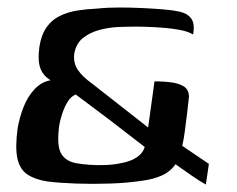

<svg xmlns="http://www.w3.org/2000/svg" viewBox="-20 -484 631 512"><path d="M529 8Q514 0 493 -14.5Q472 -29 448 -46Q434 -26 411.5 -16Q389 -6 359 -2Q319 4 272.5 5.5Q226 7 183 5.5Q140 4 107 0Q74 -5 53.5 -18.5Q33 -32 26.5 -61Q20 -90 27 -142Q32 -171 43 -199Q54 -227 72.5 -246.5Q91 -266 115 -270Q96 -281 88 -301Q80 -321 85 -359Q90 -391 104 -411Q118 -431 139.5 -441.5Q161 -452 186.5 -456Q212 -460 238 -461Q266 -464 297.5 -464Q329 -464 360 -462.5Q391 -461 415 -459Q441 -457 460.5 -452.5Q480 -448 490 -434.5Q500 -421 495 -392Q481 -401 452.5 -405.5Q424 -410 393.5 -411.5Q363 -413 343 -413Q323 -413 296.5 -412Q270 -411 244.5 -404Q219 -397 201 -382.5Q183 -368 178 -341Q175 -317 187 -298.5Q199 -280 227 -260L375 -144L392 -267Q419 -267 439 -264Q459 -261 471 -253Q483 -245 484 -227Q482 -207 479 -182.5Q476 -158 473 -135Q470 -112 466 -95L537 -47ZM182 -232Q169 -227 160 -212Q151 -197 145.5 -179.5Q140 -162 138 -150Q131 -98 142 -76.5Q153 -55 182 -49Q198 -46 219.5 -44.5Q241 -43 263 -44Q285 -45 303 -49Q315 -51 327 -55.5Q339 -60 350 -68.5Q361 -77 366 -92Q320 -128 274 -163Q228 -198 182 -232Z"/></svg>

Font: Genos Medium
Style: Italic
Weight: 500
Italic angle: -8°
Designer: Robert E. Leuschke
Foundry: Robert E. Leuschke
Version: Version 1.010